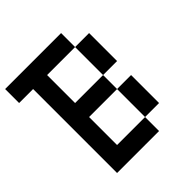

<svg xmlns="http://www.w3.org/2000/svg" viewBox="-206 -928 1078 1078"><g transform="rotate(-45 333.5 -389.0)"><path d="M555.6 -111.1H444.4V-333.3H555.6ZM444.4 -777.8V-666.7H222.2V-444.4H444.4V-333.3H222.2V-111.1H444.4V0H111.1V-666.7H0V-777.8ZM555.6 -444.4H444.4V-666.7H555.6Z"/></g></svg>

Font: Pixeloid Mono
Style: Regular
Weight: 400
Monospace: yes
Designer: GGBotNet
Foundry: GGBotNet
Version: 0.5